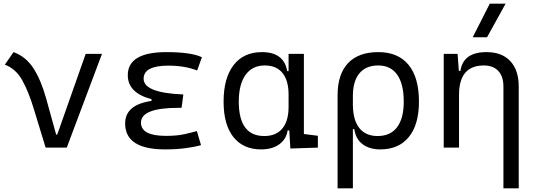

<svg xmlns="http://www.w3.org/2000/svg" viewBox="-20 -815 2970 1060"><path d="M231.9 0 167.5 -210.9Q137.7 -310.1 102.5 -372.6Q67.4 -435.1 6.8 -458L54.7 -527.3Q123.5 -502 165 -437.5Q206.5 -373 234.9 -271L290 -71.8H295.9L453.1 -517.6H543L348.6 0Z M891.6 9.8Q670.9 9.8 670.9 -133.3Q670.9 -236.8 816.4 -257.8V-267.6Q685.5 -301.8 685.5 -399.9Q685.5 -527.3 899.4 -527.3Q1035.2 -527.3 1094.7 -499L1068.4 -425.8Q1000 -452.6 910.2 -452.6Q772.9 -452.6 772.9 -380.4Q772.9 -302.2 992.2 -293.5L982.4 -219.7H965.8Q758.3 -219.7 758.3 -138.2Q758.3 -64.9 895.5 -64.9Q956.1 -64.9 995.8 -73.7Q1035.6 -82.5 1066.9 -91.3L1089.8 -13.7Q1051.3 -2.9 1001.5 3.4Q951.7 9.8 891.6 9.8Z M1421.4 9.8Q1322.8 9.8 1268.6 -58.3Q1214.4 -126.5 1214.4 -253.9Q1214.4 -384.3 1269.8 -455.8Q1325.2 -527.3 1425.8 -527.3Q1488.3 -527.3 1522.9 -500.2Q1557.6 -473.1 1565.4 -422.4H1573.2V-517.6H1657.7V-75.2L1734.9 -65.4V0L1583 4.9L1577.1 -95.2H1567.9Q1561 -47.4 1522.5 -18.8Q1483.9 9.8 1421.4 9.8ZM1573.2 -225.1V-292.5Q1573.2 -370.6 1539.6 -412.1Q1505.9 -453.6 1441.9 -453.6Q1373 -453.6 1335.7 -401.6Q1298.3 -349.6 1298.3 -253.9Q1298.3 -64 1439 -64Q1504.4 -64 1538.8 -105.5Q1573.2 -147 1573.2 -225.1Z M2079.6 9.8Q2020.5 9.8 1982.4 -18.3Q1944.3 -46.4 1936 -102.1H1928.2V224.6H1843.8V-289.1Q1843.8 -405.3 1901.4 -466.3Q1959 -527.3 2068.4 -527.3Q2177.7 -527.3 2235.4 -457.3Q2293 -387.2 2293 -253.9Q2293 -127.4 2237.3 -58.8Q2181.6 9.8 2079.6 9.8ZM1928.2 -238.8Q1928.2 -153.3 1963.4 -108.6Q1998.5 -64 2064.5 -64Q2135.3 -64 2172.1 -112.5Q2209 -161.1 2209 -253.9Q2209 -351.6 2172.9 -402.6Q2136.7 -453.6 2068.4 -453.6Q2000.5 -453.6 1964.4 -410.4Q1928.2 -367.2 1928.2 -284.7Z M2759.3 224.6V-337.4Q2759.3 -393.1 2731 -423.3Q2702.6 -453.6 2651.4 -453.6Q2514.2 -453.6 2514.2 -291.5V0H2429.7V-517.6H2506.3L2513.2 -423.8H2522Q2537.1 -527.3 2666 -527.3Q2751 -527.3 2797.4 -477.5Q2843.8 -427.7 2843.8 -336.9V224.6ZM2589.8 -609.4 2684.1 -794.9H2771.5L2668.9 -609.4Z"/></svg>

Font: CaskaydiaMono NF SemiLight
Style: Regular
Weight: 350
Designer: Aaron Bell
Foundry: Saja Typeworks
Version: Version 2111.001; ttfautohint (v1.8.4);Nerd Fonts 3.1.1